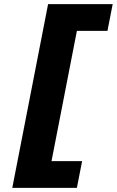

<svg xmlns="http://www.w3.org/2000/svg" viewBox="-20 -758 568 933"><path d="M213.7 -738H379L205 155H39.7ZM187.5 25H379L353.6 155H162.1ZM336.1 -738H527.6L502.2 -608H310.7Z"/></svg>

Font: REM Medium
Style: Italic
Weight: 500
Italic angle: -11°
Designer: Octavio Pardo
Foundry: Ashler Design
Version: Version 1.005;gftools[0.9.28]